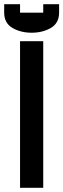

<svg xmlns="http://www.w3.org/2000/svg" viewBox="-55 -890 300 910"><path d="M40 -830.1H149.9V-870.1H225.1V-830.1Q225.1 -780.3 185.5 -757.3Q146.5 -734.9 95.2 -734.9Q43.5 -734.9 4.4 -757.3Q-35.2 -780.3 -35.2 -830.1V-870.1H40ZM40 0V-694.8H149.9V0Z"/></svg>

Font: Horta
Style: Regular
Weight: 600
Width: 3
Version: Version 0.11